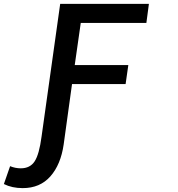

<svg xmlns="http://www.w3.org/2000/svg" viewBox="-338 -727 919 989"><path d="M-221 242Q-132 242 -78.5 181.5Q-25 121 -10 17L33 -294H309L323 -392H47L78 -609H416L429 -707H-28L-124 -23Q-136 68 -159.5 104Q-183 140 -231 140Q-259 140 -286 129L-318 221Q-276 242 -221 242Z"/></svg>

Font: Brisa Sans Medium
Style: Italic
Weight: 600
Italic angle: -8°
Designer: Dalton Maag Ltd
Foundry: Dalton Maag Ltd
Version: Version 1.101;July 10, 2019;FontCreator 11.5.0.2425 64-bit